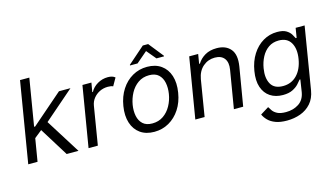

<svg xmlns="http://www.w3.org/2000/svg" viewBox="-102 -1099 2907 1673"><g transform="rotate(-15 1351.0 -262.5)"><path d="M31.2 0 152 -727.3H235.8L165.1 -302.6H174.7L454.5 -545.5H558.2L288.7 -311.8L484.4 0H377.8L217 -258.9L149.1 -204.5L115.1 0Z M575.3 0 666.2 -545.5H747.2L733 -463.1H738.6Q759.9 -503.6 803.1 -528.8Q846.2 -554 896.3 -554Q939.6 -554 961.6 -534.1L921.9 -464.5Q907 -473 875 -473Q835.2 -473 801.3 -456.3Q767.4 -439.6 744.7 -410.9Q721.9 -382.1 715.9 -345.2L659.1 0Z M1167.6 11.4Q1092.3 11.4 1041.7 -24.5Q991.1 -60.4 970.2 -125Q949.2 -189.6 963.1 -275.6Q976.6 -359.4 1017 -421.7Q1057.5 -484 1117.5 -518.3Q1177.6 -552.6 1250 -552.6Q1325.3 -552.6 1376.1 -516.5Q1426.8 -480.5 1447.8 -415.7Q1468.8 -350.9 1454.5 -264.2Q1441.1 -181.1 1400.6 -119.1Q1360.1 -57.2 1300.1 -22.9Q1240.1 11.4 1167.6 11.4ZM1169 -63.9Q1226.6 -63.9 1269.2 -93.4Q1311.8 -122.9 1338.2 -171.2Q1364.7 -219.5 1373.6 -275.6Q1382.1 -328.8 1372.9 -374.8Q1363.6 -420.8 1333.5 -449Q1303.3 -477.3 1248.6 -477.3Q1191.1 -477.3 1148.4 -447.4Q1105.8 -417.6 1079.5 -369Q1053.3 -320.3 1044 -264.2Q1035.5 -210.9 1044.7 -165.3Q1054 -119.7 1084.2 -91.8Q1114.3 -63.9 1169 -63.9ZM1178.7 -602.3 1278 -687.5 1349.2 -602.3H1417.4L1417.8 -608L1311.5 -741.5H1263.2L1111 -608L1110.6 -602.3Z M1676.1 -328.1 1622.2 0H1538.4L1629.3 -545.5H1710.2L1696 -460.2H1703.1Q1728.7 -501.8 1772.4 -527.2Q1816.1 -552.6 1877.8 -552.6Q1959.9 -552.6 2002.7 -501.8Q2045.5 -451 2028.4 -346.6L1970.2 0H1886.4L1943.2 -340.9Q1953.8 -404.8 1926.7 -441.1Q1899.5 -477.3 1840.9 -477.3Q1780.2 -477.3 1734.6 -438.4Q1688.9 -399.5 1676.1 -328.1Z M2309.7 215.9Q2248.6 215.9 2207.4 200.5Q2166.2 185 2141.3 160Q2116.5 134.9 2103.7 106.5L2179 59.7Q2187.5 74.6 2201 93.9Q2214.5 113.3 2242 127.7Q2269.5 142 2319.6 142Q2385.3 142 2434.7 110.1Q2484 78.1 2495.7 9.9L2512.8 -100.9H2505.7Q2494.3 -85.9 2474.1 -64.1Q2453.8 -42.3 2419.7 -25.4Q2385.7 -8.5 2332.4 -8.5Q2266 -8.5 2218.8 -39.8Q2171.5 -71 2151.1 -130.7Q2130.7 -190.3 2144.9 -275.6Q2158.7 -359.4 2198.3 -421.7Q2237.9 -484 2296.2 -518.3Q2354.4 -552.6 2423.3 -552.6Q2476.6 -552.6 2505.1 -535Q2533.7 -517.4 2546.9 -495.2Q2560 -473 2566.8 -458.8H2575.3L2589.5 -545.5H2670.5L2578.1 15.6Q2566.4 85.9 2527.3 130.1Q2488.3 174.4 2431.5 195.1Q2374.6 215.9 2309.7 215.9ZM2353.7 -83.8Q2429 -83.8 2479 -135.1Q2529.1 -186.4 2544 -277Q2558.6 -365.4 2526.3 -421.3Q2494 -477.3 2417.6 -477.3Q2364 -477.3 2325.1 -450.3Q2286.2 -423.3 2262.1 -377.8Q2237.9 -332.4 2228.7 -277Q2214.5 -191.8 2244.5 -137.8Q2274.5 -83.8 2353.7 -83.8Z"/></g></svg>

Font: Inter UI
Style: Italic
Weight: 400
Italic angle: -9.39999°
Designer: Rasmus Andersson
Foundry: rsms
Version: 3.2;8d6f07862